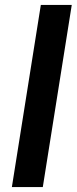

<svg xmlns="http://www.w3.org/2000/svg" viewBox="-20 -756 310 776"><path d="M28 0 145 -736H270L153 0Z"/></svg>

Font: Mulish
Style: Bold Italic
Weight: 700
Italic angle: -9°
Designer: Vernon Adams
Foundry: Vernon Adams
Version: Version 3.603; ttfautohint (v1.8.3)